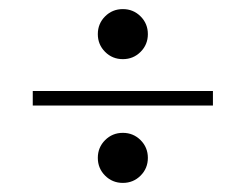

<svg xmlns="http://www.w3.org/2000/svg" viewBox="-20 -577 540 422"><path d="M250 -447Q227 -447 211 -463Q195 -479 195 -502Q195 -525 211 -541Q227 -557 250 -557Q273 -557 289 -541Q305 -525 305 -502Q305 -479 289 -463Q273 -447 250 -447ZM52 -345V-377H448V-345ZM250 -175Q227 -175 211 -191Q195 -207 195 -230Q195 -253 211 -269Q227 -285 250 -285Q273 -285 289 -269Q305 -253 305 -230Q305 -207 289 -191Q273 -175 250 -175Z"/></svg>

Font: Xanh Mono
Style: Regular
Weight: 400
Monospace: yes
Designer: Lam Bao, Duy Dao
Foundry: Yellow Type Foundry
Version: Version 3.101; ttfautohint (v1.8.3)